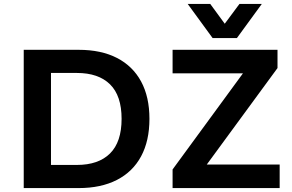

<svg xmlns="http://www.w3.org/2000/svg" viewBox="-20 -959 1490 979"><path d="M101 0V-705H381Q496 -705 576.5 -663.5Q657 -622 699.5 -543.5Q742 -465 742 -353Q742 -241 699.5 -162Q657 -83 576 -41.5Q495 0 381 0ZM240 -118H372Q482 -118 541 -176.5Q600 -235 600 -353Q600 -471 541 -529Q482 -587 372 -587H240ZM860 0V-95L1259 -640L1275 -585H860V-705H1395V-612L994 -65L979 -120H1406V0ZM1064 -765 937 -939H1052L1126 -838L1201 -939H1315L1188 -765Z"/></svg>

Font: Nunito Sans 6pt
Style: Bold
Weight: 700
Version: Version 3.101;gftools[0.9.27]